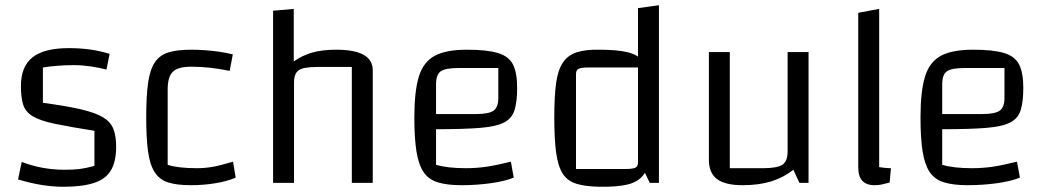

<svg xmlns="http://www.w3.org/2000/svg" viewBox="-20 -699 4008 734"><path d="M60 -370Q60 -445 104.5 -480Q149 -515 243 -515Q285 -515 322.5 -510Q360 -505 399 -493L387 -433Q362 -440 327.5 -445Q293 -450 263 -450Q230 -450 199 -447.5Q168 -445 144 -441V-306Q234 -294 289.5 -281Q345 -268 374 -250.5Q403 -233 413.5 -206Q424 -179 424 -138Q424 -82 404.5 -48.5Q385 -15 340.5 0Q296 15 223 15Q181 15 138.5 8Q96 1 49 -13L63 -80Q141 -50 228 -50Q261 -50 285 -53Q309 -56 341 -65V-199Q245 -214 188.5 -226Q132 -238 104.5 -255Q77 -272 68.5 -299Q60 -326 60 -370Z M710 9Q656 9 623 -1.5Q590 -12 571.5 -40.5Q553 -69 546 -119.5Q539 -170 539 -250Q539 -331 546 -381.5Q553 -432 571.5 -460Q590 -488 623.5 -498.5Q657 -509 710 -509Q736 -509 764 -507Q792 -505 819.5 -501Q847 -497 870 -491L858 -428Q820 -436 783.5 -440Q747 -444 711 -444Q660 -444 640.5 -424.5Q621 -405 621 -357V-69Q660 -56 733 -56Q764 -56 794.5 -61.5Q825 -67 871 -81L881 -20Q849 -6 803.5 1.5Q758 9 710 9Z M1024 0V-658L1103 -665V-464Q1135 -487 1173.5 -498Q1212 -509 1265 -509Q1335 -509 1370 -489.5Q1405 -470 1405 -430V0H1325V-443H1193Q1140 -443 1122 -430.5Q1104 -418 1104 -383V0Z M1744 9Q1689 9 1653.5 -2Q1618 -13 1599 -41.5Q1580 -70 1572 -120.5Q1564 -171 1564 -250Q1564 -351 1581.5 -407Q1599 -463 1642.5 -486Q1686 -509 1765 -509Q1841 -509 1883 -496.5Q1925 -484 1941 -452.5Q1957 -421 1957 -363Q1957 -310 1947 -278Q1937 -246 1906.5 -230.5Q1876 -215 1814 -210Q1752 -205 1647 -205H1617V-263H1799Q1849 -263 1867 -276Q1885 -289 1885 -325V-439H1733Q1683 -439 1665 -426.5Q1647 -414 1647 -377V-69Q1690 -56 1761 -56Q1801 -56 1839 -61.5Q1877 -67 1933 -81L1944 -20Q1910 -6 1855.5 1.5Q1801 9 1744 9Z M2272 -509Q2338 -509 2378.5 -499.5Q2419 -490 2439.5 -464Q2460 -438 2466.5 -386.5Q2473 -335 2473 -250Q2473 -162 2466.5 -109.5Q2460 -57 2439.5 -30Q2419 -3 2378.5 6.5Q2338 16 2272 15Q2218 14 2183.5 3.5Q2149 -7 2131 -35.5Q2113 -64 2106 -116Q2099 -168 2099 -250Q2099 -331 2106 -381.5Q2113 -432 2132 -460Q2151 -488 2184.5 -499Q2218 -510 2272 -509ZM2419 -441H2229Q2202 -441 2192 -436Q2182 -431 2182 -416V-53H2371Q2399 -53 2409 -58Q2419 -63 2419 -78ZM2499 -679V0H2464L2419 -93V-668Z M3071 -500V0H3036L3013 -50Q2975 -20 2928 -5.5Q2881 9 2819 9Q2752 9 2721 -14.5Q2690 -38 2690 -88V-500H2770V-56H2897Q2952 -56 2971.5 -69.5Q2991 -83 2991 -120V-500Z M3341 -60Q3349 -59 3361.5 -57.5Q3374 -56 3386 -56L3381 -1Q3362 4 3349.5 6.5Q3337 9 3324 9Q3292 9 3276.5 -8Q3261 -25 3261 -59V-650L3341 -665Z M3679 9Q3624 9 3588.5 -2Q3553 -13 3534 -41.5Q3515 -70 3507 -120.5Q3499 -171 3499 -250Q3499 -351 3516.5 -407Q3534 -463 3577.5 -486Q3621 -509 3700 -509Q3776 -509 3818 -496.5Q3860 -484 3876 -452.5Q3892 -421 3892 -363Q3892 -310 3882 -278Q3872 -246 3841.5 -230.5Q3811 -215 3749 -210Q3687 -205 3582 -205H3552V-263H3734Q3784 -263 3802 -276Q3820 -289 3820 -325V-439H3668Q3618 -439 3600 -426.5Q3582 -414 3582 -377V-69Q3625 -56 3696 -56Q3736 -56 3774 -61.5Q3812 -67 3868 -81L3879 -20Q3845 -6 3790.5 1.5Q3736 9 3679 9Z"/></svg>

Font: Changa Light
Style: Regular
Weight: 300
Designer: Eduardo Rodriguez Tunni
Foundry: Eduardo Rodriguez Tunni
Version: Version 3.002; ttfautohint (v1.8.2)